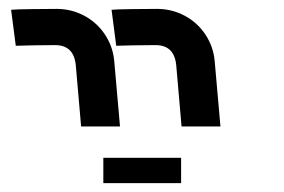

<svg xmlns="http://www.w3.org/2000/svg" viewBox="-20 -629 640 432"><path d="M333.5 -609Q312 -609 276.2 -608.5Q240.5 -608 231 -607L241.5 -526Q249 -526.5 279.8 -527Q310.5 -527.5 330 -527.5Q372 -527.5 376.5 -482.5L388.5 -344.5H476L463 -492Q460 -524.5 442 -551.5Q424 -578.5 395.2 -593.8Q366.5 -609 333.5 -609ZM107.5 -609Q86 -609 50.2 -608.5Q14.5 -608 5 -607L15.5 -526Q23 -526.5 53.8 -527Q84.5 -527.5 104 -527.5Q146 -527.5 150.5 -482.5L162.5 -344.5H250L237 -492Q234 -524.5 216 -551.5Q198 -578.5 169.2 -593.8Q140.5 -609 107.5 -609ZM212.5 -274H387.5V-217H212.5Z"/></svg>

Font: JuliaMono SemiBold
Style: Italic
Weight: 600
Italic angle: -9°
Monospace: yes
Designer: cormullion
Foundry: corm
Version: Version 0.056; ttfautohint (v1.8.4)